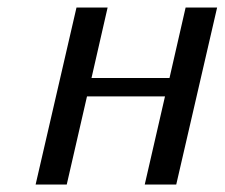

<svg xmlns="http://www.w3.org/2000/svg" viewBox="-20 -492 599 512"><path d="M75 0 184 -472H267L224 -284H432L475 -472H559L450 0H366L420 -235H212L158 0Z"/></svg>

Font: Coval
Style: Book Italic
Weight: 350
Foundry: Context Ltd
Version: Version 001.000